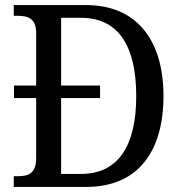

<svg xmlns="http://www.w3.org/2000/svg" viewBox="-20 -734 715 754"><path d="M34 0H319C521 0 622 -138 622 -357C622 -584 510 -714 319 -714H34V-672H48C89 -672 122 -663 122 -604V-398H35V-349H122V-113C122 -52 91 -42 50 -42H34ZM298 -51H220V-349H373V-398H220V-664H299C443 -664 515 -556 515 -357C515 -159 443 -51 298 -51Z"/></svg>

Font: Noto Serif Thai SemiCondensed
Style: Regular
Weight: 400
Width: 4
Designer: Monotype Design Team
Foundry: Monotype Imaging Inc.
Version: Version 2.002